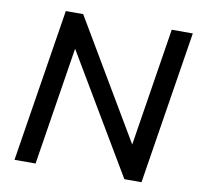

<svg xmlns="http://www.w3.org/2000/svg" viewBox="-79 -788 907 871"><g transform="rotate(10 375.0 -352.5)"><path d="M43 0 155 -705H235L574 -132L553 -137L643 -705H740L628 0H549L209 -573L230 -568L140 0Z"/></g></svg>

Font: Mulish ExtraLight SemiBold
Style: Italic
Weight: 600
Italic angle: -9°
Version: Version 3.603